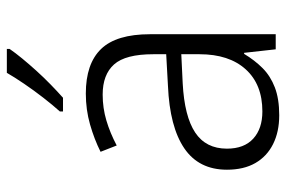

<svg xmlns="http://www.w3.org/2000/svg" viewBox="-154 -652 816 547"><g transform="rotate(-90 253.5 -378.0)"><path d="M261 -541Q346 -541 388 -497.5Q430 -454 430 -358V0H387L377 -90H374Q356 -60 333.5 -37.5Q311 -15 278.5 -2.5Q246 10 199 10Q152 10 117 -7.5Q82 -25 63 -58Q44 -91 44 -139Q44 -219 105 -260.5Q166 -302 283 -307L373 -312V-349Q373 -428 344 -460.5Q315 -493 258 -493Q220 -493 184.5 -482.5Q149 -472 113 -453L95 -499Q131 -517 173 -529Q215 -541 261 -541ZM290 -265Q196 -260 150 -229.5Q104 -199 104 -139Q104 -90 132.5 -64Q161 -38 210 -38Q287 -38 330 -85.5Q373 -133 373 -217V-269ZM388 -758Q377 -742 361 -722.5Q345 -703 326 -682Q307 -661 287 -641.5Q267 -622 249 -606H210V-615Q228 -635 249 -662Q270 -689 289 -717Q308 -745 320 -766H388Z"/></g></svg>

Font: Noto Sans Display Light
Style: Regular
Weight: 300
Designer: Monotype Design Team
Foundry: Monotype Imaging Inc.
Version: Version 2.003